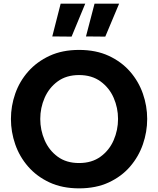

<svg xmlns="http://www.w3.org/2000/svg" viewBox="-20 -1024 868 1054"><path d="M373 -823 267 -824 313 -1004H448ZM558 -823 452 -824 499 -1004H634ZM414 10Q322 10 252 -22.5Q182 -55 134.5 -109.5Q87 -164 63.5 -232Q40 -300 40 -371Q40 -442 63.5 -509.5Q87 -577 134.5 -631Q182 -685 252 -717.5Q322 -750 414 -750Q507 -750 577 -717.5Q647 -685 694 -631Q741 -577 764.5 -509.5Q788 -442 788 -371Q788 -300 764.5 -232Q741 -164 694 -109.5Q647 -55 577 -22.5Q507 10 414 10ZM414 -129Q484 -129 532 -164Q580 -199 604 -254.5Q628 -310 628 -371Q628 -432 604 -487Q580 -542 532 -577Q484 -612 414 -612Q344 -612 296.5 -577Q249 -542 225 -487Q201 -432 201 -371Q201 -310 225 -254.5Q249 -199 296.5 -164Q344 -129 414 -129Z"/></svg>

Font: Be Vietnam Pro
Style: Bold
Weight: 700
Designer: Lam Bao, Tony Le, Vietanh Nguyen
Foundry: Yellow Type Foundry
Version: Version 1.002; ttfautohint (v1.8.3)